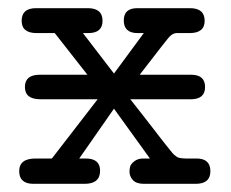

<svg xmlns="http://www.w3.org/2000/svg" viewBox="-20 -450 565 470"><path d="M67 -62H107L219 -207H79Q41 -207 41 -237Q41 -267 77 -267H194L114 -369H70Q33 -369 33 -399Q33 -430 68 -430H195Q231 -430 231 -399Q231 -369 196 -369H183L259 -270L332 -369H317Q283 -369 283 -400Q283 -430 316 -430H445Q481 -430 481 -399Q481 -369 444 -369H411Q401 -368 392 -357Q389 -354 322 -267H448Q482 -267 482 -237Q482 -207 447 -207H299Q315 -187 330 -167.5Q345 -148 354.5 -136Q364 -124 373 -112Q382 -100 387.5 -93.5Q393 -87 398 -80.5Q403 -74 406.5 -71Q410 -68 413 -66Q416 -64 419.5 -63.5Q423 -63 425.5 -62.5Q428 -62 434 -62H461Q495 -62 495 -31Q495 0 459 0H332Q314 0 305.5 -9Q297 -18 297 -30Q297 -36 298.5 -42Q300 -48 308.5 -55Q317 -62 331 -62H347L259 -184L174 -62H190Q225 -62 225 -32Q225 0 187 0H62Q27 0 27 -31Q27 -62 67 -62Z"/></svg>

Font: CMU Typewriter Text
Style: Regular
Weight: 500
Monospace: yes
Version: Version 0.7.0